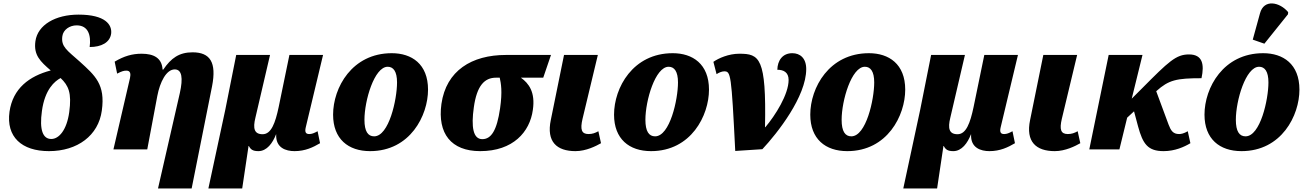

<svg xmlns="http://www.w3.org/2000/svg" viewBox="-20 -848 7429 1090"><path d="M258 10C420 10 539 -79 558 -220C579 -369 520 -419 432 -499C363 -561 325 -582 334 -643C339 -679 375 -704 415 -704C481 -704 498 -648 489 -581C556 -581 604 -607 611 -657C617 -707 579 -765 426 -765C295 -765 194 -707 181 -614C170 -535 209 -499 268 -448C146 -416 53 -346 34 -214C14 -71 103 10 258 10ZM271 -59C223 -59 203 -111 218 -218C235 -342 291 -387 324 -405C369 -362 388 -321 373 -211C359 -110 315 -59 271 -59Z M877 222H1068L1184 -359C1210 -493 1174 -551 1073 -551C997 -551 951 -518 907 -453H903C899 -519 853 -543 784 -543C731 -543 685 -530 631 -498L645 -430C672 -444 683 -447 698 -447C721 -447 723 -428 718 -405L624 0H816L873 -303C888 -382 924 -454 972 -454C1013 -454 1020 -405 1001 -320Z M1163 222H1355L1391 -19H1393C1403 1 1416 10 1447 10C1495 10 1528 -36 1547 -85H1548C1544 -8 1604 10 1652 10C1713 10 1758 -12 1797 -35L1783 -103C1763 -92 1750 -87 1736 -87C1719 -87 1708 -94 1716 -126L1814 -536H1623L1562 -240C1543 -150 1520 -86 1471 -86C1423 -86 1415 -119 1430 -180L1513 -536H1321L1259 -225Z M2081 10C2309 10 2410 -193 2410 -339C2410 -485 2317 -546 2204 -546C1978 -546 1871 -350 1871 -197C1871 -59 1957 10 2081 10ZM2104 -74C2069 -74 2049 -102 2049 -168C2049 -277 2105 -469 2181 -469C2213 -469 2234 -443 2234 -380C2234 -283 2188 -74 2104 -74Z M2706 10C2893 10 2988 -99 3005 -224C3020 -325 2982 -375 2937 -407H3064L3108 -536H2852C2658 -536 2513 -447 2486 -258C2463 -90 2541 10 2706 10ZM2718 -58C2666 -58 2654 -127 2670 -239C2687 -361 2730 -407 2796 -407H2817C2824 -375 2833 -330 2819 -233C2801 -108 2769 -58 2718 -58Z M3247 10C3307 10 3364 -19 3392 -35L3377 -103C3359 -93 3343 -87 3321 -87C3281 -87 3273 -113 3287 -173L3374 -536H3182L3107 -167C3081 -43 3141 10 3247 10Z M3676 10C3904 10 4005 -193 4005 -339C4005 -485 3912 -546 3799 -546C3573 -546 3466 -350 3466 -197C3466 -59 3552 10 3676 10ZM3699 -74C3664 -74 3644 -102 3644 -168C3644 -277 3700 -469 3776 -469C3808 -469 3829 -443 3829 -380C3829 -283 3783 -74 3699 -74Z M4030 -497 4048 -427C4061 -436 4079 -443 4091 -443C4129 -443 4132 -430 4154 9L4308 -1C4394 -93 4557 -300 4557 -456C4557 -518 4522 -546 4478 -546C4422 -546 4394 -504 4393 -452C4428 -452 4457 -438 4457 -394C4457 -312 4381 -192 4325 -126H4323C4331 -520 4292 -543 4177 -543C4117 -543 4060 -518 4030 -497Z M4790 10C5018 10 5119 -193 5119 -339C5119 -485 5026 -546 4913 -546C4687 -546 4580 -350 4580 -197C4580 -59 4666 10 4790 10ZM4813 -74C4778 -74 4758 -102 4758 -168C4758 -277 4814 -469 4890 -469C4922 -469 4943 -443 4943 -380C4943 -283 4897 -74 4813 -74Z M5108 222H5300L5336 -19H5338C5348 1 5361 10 5392 10C5440 10 5473 -36 5492 -85H5493C5489 -8 5549 10 5597 10C5658 10 5703 -12 5742 -35L5728 -103C5708 -92 5695 -87 5681 -87C5664 -87 5653 -94 5661 -126L5759 -536H5568L5507 -240C5488 -150 5465 -86 5416 -86C5368 -86 5360 -119 5375 -180L5458 -536H5266L5204 -225Z M5968 10C6028 10 6085 -19 6113 -35L6098 -103C6080 -93 6064 -87 6042 -87C6002 -87 5994 -113 6008 -173L6095 -536H5903L5828 -167C5802 -43 5862 10 5968 10Z M6164 0H6335L6379 -180L6418 -216L6441 -130C6468 -31 6496 10 6586 10C6650 10 6703 -14 6738 -35L6723 -103C6701 -90 6685 -87 6674 -87C6639 -87 6627 -107 6614 -141L6544 -330L6545 -331C6615 -394 6659 -404 6801 -404C6818 -483 6807 -539 6730 -539C6656 -539 6615 -499 6462 -345L6405 -288L6466 -536H6274Z M7158 -600 7292 -767 7293 -779C7246 -836 7155 -856 7133 -772L7092 -623ZM7028 10C7256 10 7357 -193 7357 -339C7357 -485 7264 -546 7151 -546C6925 -546 6818 -350 6818 -197C6818 -59 6904 10 7028 10ZM7051 -74C7016 -74 6996 -102 6996 -168C6996 -277 7052 -469 7128 -469C7160 -469 7181 -443 7181 -380C7181 -283 7135 -74 7051 -74Z"/></svg>

Font: Noto Serif SemiCondensed Black
Style: Italic
Weight: 900
Width: 4
Italic angle: -12°
Designer: Monotype Design Team
Foundry: Monotype Imaging Inc.
Version: Version 2.014